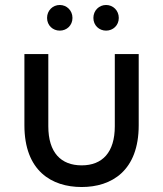

<svg xmlns="http://www.w3.org/2000/svg" viewBox="-20 -745 655 771"><path d="M308 6C428 6 537 -59 537 -242V-528H441V-238C441 -133 391 -81 308 -81C225 -81 174 -132 174 -238V-528H78V-242C78 -59 187 6 308 6ZM406 -622C434 -622 457 -643 457 -673C457 -703 434 -725 406 -725C378 -725 355 -703 355 -673C355 -643 378 -622 406 -622ZM220 -622C248 -622 271 -643 271 -673C271 -703 248 -725 220 -725C192 -725 169 -703 169 -673C169 -643 192 -622 220 -622Z"/></svg>

Font: Chess Sans Medium
Style: Regular
Weight: 500
Designer: Wolf Bōese
Foundry: Wolf Bōese
Version: Version 7.223;Glyphs 3.3 (3306)